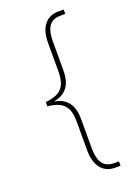

<svg xmlns="http://www.w3.org/2000/svg" viewBox="-166 -829 742 1030"><g transform="rotate(-20 205.0 -314.0)"><path d="M306 132Q254 132 225 95.5Q196 59 196 -8V-171Q196 -223 180.5 -249.5Q165 -276 138 -287.5Q111 -299 76 -302V-326Q111 -330 138 -341Q165 -352 180.5 -379Q196 -406 196 -458V-621Q196 -688 225 -724Q254 -760 306 -760H336V-735H311Q264 -735 243.5 -706.5Q223 -678 223 -620V-454Q223 -390 196 -356.5Q169 -323 122 -315V-313Q169 -306 196 -272Q223 -238 223 -175V-7Q223 49 243.5 78Q264 107 311 107H336V132Z"/></g></svg>

Font: Noto Serif Thai Thin
Style: Regular
Weight: 250
Version: Version 2.001